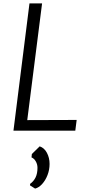

<svg xmlns="http://www.w3.org/2000/svg" viewBox="-20 -767 518 1127"><path d="M59 0 153 -747H227L140 -62L430 -63L422 0ZM186 340 156 321 157 312Q177.5 297.5 188.8 274.5Q200 251.5 200 218Q200 197.5 190 180.2Q180 163 165 157L167 137L213 92Q240 101 255.5 130.2Q271 159.5 271 195Q271 229.5 259 260.5Q247 291.5 227.5 313Q208 334.5 186 340Z"/></svg>

Font: Koeln Type Sans Light
Style: Italic
Weight: 300
Italic angle: -7.5°
Designer: Eben Sorkin
Foundry: Eben Sorkin
Version: Version 2.001